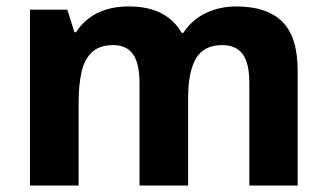

<svg xmlns="http://www.w3.org/2000/svg" viewBox="-20 -576 1015 596"><path d="M73 0V-546H189L211 -476H216Q232 -501 255.5 -519Q279 -537 310 -546.5Q341 -556 379 -556Q440 -556 480.5 -535Q521 -514 544 -474H549Q576 -515 619 -535.5Q662 -556 714 -556Q808 -556 856 -509Q904 -462 904 -356V0H754V-318Q754 -381 733 -408.5Q712 -436 670 -436Q612 -436 588 -394Q564 -352 564 -273V0H413V-318Q413 -379 393 -407.5Q373 -436 331 -436Q290 -436 266.5 -415Q243 -394 233.5 -354Q224 -314 224 -256V0Z"/></svg>

Font: Noto Sans Symbols
Style: Bold
Weight: 700
Version: Version 2.002